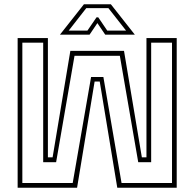

<svg xmlns="http://www.w3.org/2000/svg" viewBox="-20 -878 909 898"><path d="M62.5 -700H204V-142H226L309 -640H560L643.5 -142H665V-700H806.5V0H528.5L446.5 -496.5H422.5L340.5 0H62.5ZM84.5 -678.5V-22H320L406 -518H463.5L548.5 -22H784.5V-678.5H687V-119.5H626.5L540.5 -617H328.5L242.5 -119.5H182V-678.5ZM372.5 -858H498.5L610.5 -716H472L435.5 -770L399 -716H260.5ZM383.5 -840 301.5 -735H389L431.5 -797H439.5L481.5 -735H569.5L487 -840Z"/></svg>

Font: Tourney ExtraLight
Style: Regular
Weight: 250
Designer: Tyler Finck
Foundry: Etcetera Type Co
Version: Version 1.015